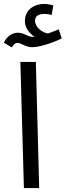

<svg xmlns="http://www.w3.org/2000/svg" viewBox="-35 -960 335 980"><path d="M25 -718C35 -733 41 -741 55 -741C73 -741 95 -719 129 -719C178 -719 260 -753 280 -764L265 -810C248 -804 231 -796 210 -789C187 -792 144 -816 144 -855C144 -877 161 -889 191 -889C205 -889 216 -887 229 -884L237 -932C222 -937 205 -940 191 -940C139 -940 92 -910 92 -852C92 -818 116 -788 142 -772C138 -772 134 -772 130 -772C107 -772 88 -793 55 -793C32 -793 1 -778 -15 -742ZM87 0H165L148 -644H69Z"/></svg>

Font: Noto Sans Arabic SemCond
Style: Regular
Weight: 400
Width: 4
Designer: Monotype Design Team, Nadine Chahine, Nizar Qandah and Khaled Hosny
Foundry: Monotype Imaging Inc.
Version: Version 2.012